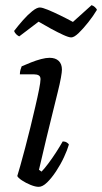

<svg xmlns="http://www.w3.org/2000/svg" viewBox="-20 -724 396 744"><path d="M130 0Q117 0 98.5 -7.5Q80 -15 65 -25Q50 -35 47 -42Q51 -54 59 -83Q67 -112 77.5 -151Q88 -190 98 -231.5Q108 -273 117 -311.5Q126 -350 131.5 -378Q137 -406 137 -417Q137 -428 130 -432Q123 -436 111 -436H57Q57 -445 59.5 -454Q62 -463 64 -467Q80 -474 100 -482Q120 -490 139 -495Q158 -500 172 -500Q195 -500 207.5 -488Q220 -476 220 -454Q220 -445 216 -422.5Q212 -400 203.5 -366Q195 -332 184 -287Q173 -242 159.5 -187Q146 -132 131 -66L141 -59Q151 -69 166.5 -89.5Q182 -110 197.5 -134Q213 -158 223 -176Q232 -176 238.5 -172Q245 -168 247 -164Q241 -143 228 -115Q215 -87 197.5 -60.5Q180 -34 162.5 -17Q145 0 130 0ZM255.9 -579Q246.4 -579 224.6 -589Q202.7 -599 177.1 -613Q151.4 -627 129.6 -640L54.5 -583Q49.8 -585 43.6 -590.5Q37.4 -596 34.6 -604Q50.7 -625 69.2 -646Q87.8 -667 105.3 -681Q122.9 -695 134.3 -695Q143.8 -695 165.7 -686Q187.5 -677 214.1 -664Q240.7 -651 262.6 -639L334.8 -704Q341.4 -702 347.6 -696.5Q353.8 -691 355.7 -686Q341.4 -662 321.9 -637.5Q302.5 -613 284.9 -596Q267.3 -579 255.9 -579Z"/></svg>

Font: Texturina Medium 12pt Light
Style: Italic
Weight: 300
Italic angle: -11°
Version: Version 1.002